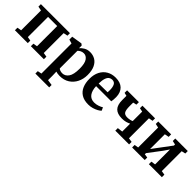

<svg xmlns="http://www.w3.org/2000/svg" viewBox="150 -1587 2852 2852"><g transform="rotate(45 1576.0 -161.0)"><path d="M33.5 0V-53L99.5 -64.5V-482L32.5 -495V-547H642.5V-495L576 -481.5V-64L642 -53V0H369V-53L434 -64V-488H241.5V-64L304 -53V0Z M1268 -293.5Q1268 -209.5 1234 -140.5Q1200 -71.5 1136 -30.2Q1072 11 982 11Q960.5 11 938.2 7.5Q916 4 903.5 -1L906 81.5V176.5L994 189.5V240H703.5V189.5L767 176.5V-455.5L703.5 -474V-534L866.5 -559.5H872L896 -540L895.5 -484.5Q915.5 -510.5 957.2 -536Q999 -561.5 1054.5 -561.5Q1114 -561.5 1162.2 -533.8Q1210.5 -506 1239.2 -446.5Q1268 -387 1268 -293.5ZM1001.5 -482.5Q968 -482.5 942.8 -468.2Q917.5 -454 906 -440V-71.5Q913 -61 934.2 -52.8Q955.5 -44.5 982.5 -44.5Q1040.5 -44.5 1079.2 -98.2Q1118 -152 1118 -276.5Q1118 -387 1084.2 -434.8Q1050.5 -482.5 1001.5 -482.5Z M1583.5 11Q1494 11 1437 -25Q1380 -61 1353 -124.8Q1326 -188.5 1326 -272.5Q1326 -362.5 1359.5 -427.2Q1393 -492 1452.8 -526.8Q1512.5 -561.5 1591 -561.5Q1691 -561.5 1744.2 -509.8Q1797.5 -458 1800 -363Q1800 -299.5 1792 -265.5H1473.5Q1477 -174.5 1515 -123.5Q1553 -72.5 1625.5 -72.5Q1664.5 -72.5 1704.8 -86Q1745 -99.5 1767.5 -115.5L1790.5 -66.5Q1774.5 -49 1742.5 -31.2Q1710.5 -13.5 1669 -1.2Q1627.5 11 1583.5 11ZM1473 -320 1658.5 -322Q1659.5 -332.5 1660 -345.5Q1660.5 -358.5 1660.5 -367.5Q1660.5 -429.5 1641.8 -466.5Q1623 -503.5 1576.5 -503.5Q1547.5 -503.5 1524.8 -487.2Q1502 -471 1488.2 -431Q1474.5 -391 1473 -320Z M2142.5 0V-53L2225 -63V-229Q2198 -215 2163.8 -205.5Q2129.5 -196 2083 -196Q1986.5 -196 1940.2 -243.2Q1894 -290.5 1894 -393.5V-482.5L1843 -494.5V-547H2091V-494.5L2035.5 -482V-407Q2035.5 -325 2055.8 -294.2Q2076 -263.5 2129 -263.5Q2158 -263.5 2184.5 -269.8Q2211 -276 2225 -283.5V-482L2165.5 -494.5V-547H2431V-494.5L2366.5 -482.5V-63L2432 -53V0Z M2496 0V-53L2559.5 -63V-482L2497.5 -495V-547H2768.5V-495L2701 -482V-172L2758.5 -249.5L2915 -459V-482L2855 -495V-547H3118V-495L3056 -481V-63L3120.5 -53V0H2847.5V-53L2915 -63V-377L2856.5 -291.5L2701 -86V-61.5L2760.5 -53V0Z"/></g></svg>

Font: Merriweather Text Regular
Style: Bold
Weight: 700
Designer: Eben Sorkin
Foundry: Eben Sorkin
Version: Version 2.100; ttfautohint (v1.7.19-72a1) -l 8 -r 50 -G 200 